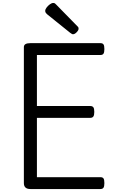

<svg xmlns="http://www.w3.org/2000/svg" viewBox="-20 -1275 767 1295"><path d="M185 0Q163 0 152 -10Q141 -20 141 -40V-957Q141 -971 152 -977.5Q163 -984 185 -984H657Q672 -984 678 -975.5Q684 -967 684 -944Q684 -922 678 -913Q672 -904 657 -904H229V-560H588Q603 -560 609.5 -551.5Q616 -543 616 -520Q616 -498 609.5 -489Q603 -480 588 -480H229V-80H657Q672 -80 678 -71.5Q684 -63 684 -40Q684 -18 678 -9Q672 0 657 0ZM472 -1044Q468 -1044 463.5 -1047Q459 -1050 453 -1054L300 -1177Q291 -1185 288 -1190Q285 -1195 285 -1202Q285 -1212 294.5 -1224.5Q304 -1237 316.5 -1246Q329 -1255 339 -1255Q346 -1255 350.5 -1252Q355 -1249 359 -1244L501 -1099Q508 -1093 509 -1089Q510 -1085 510 -1081Q510 -1071 497 -1057.5Q484 -1044 472 -1044Z"/></svg>

Font: Playwrite PL
Style: Regular
Weight: 400
Designer: Veronika Burian, José Scaglione
Foundry: TypeTogether
Version: Version 1.002